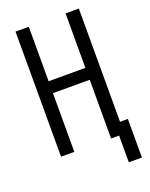

<svg xmlns="http://www.w3.org/2000/svg" viewBox="-163 -819 826 1060"><g transform="rotate(-20 250.0 -289.0)"><path d="M405 157V0H358V-345H142V0H64V-735H142V-415H358V-735H436V-70H482V157Z"/></g></svg>

Font: Iosevka NFM
Style: Regular
Weight: 400
Monospace: yes
Designer: Belleve Invis
Foundry: Belleve Invis
Version: Version 29.0.4; ttfautohint (v1.8.4);Nerd Fonts 3.3.0